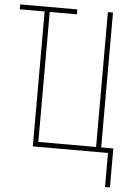

<svg xmlns="http://www.w3.org/2000/svg" viewBox="-59 -759 682 977"><g transform="rotate(5 281.5 -270.0)"><path d="M515 174H540V-25H478V-714H452V-25H157V-689H296V-714H4V-689H131V0H515Z"/></g></svg>

Font: Noto Sans Mono SemiCondensed Thin
Style: Regular
Weight: 100
Width: 4
Designer: Monotype Design Team
Foundry: Monotype Imaging Inc.
Version: Version 2.014